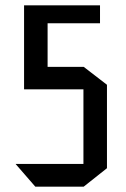

<svg xmlns="http://www.w3.org/2000/svg" viewBox="-20 -698 472 718"><path d="M112 0 39 -84V-85H292V0ZM70 -364V-448H292V-364ZM70 -448V-678H158V-448ZM292 0V-448H293L380 -381V-69L293 0ZM158 -611V-678H354V-611Z"/></svg>

Font: Foldit
Style: Regular
Weight: 400
Version: Version 1.003